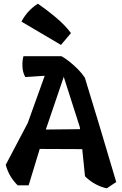

<svg xmlns="http://www.w3.org/2000/svg" viewBox="-20 -1003 662 1039"><path d="M364 -824 310 -760 96 -886Q113 -918 135.5 -942Q158 -966 185 -983Q232 -951 282 -909Q332 -867 364 -824ZM516 -330 609 -18 558 16Q530 11 498 -6Q466 -23 440 -49L425 -196L195 -197L135 0H76Q55 -20 38 -47.5Q21 -75 11 -111L130 -337L222 -593L117 -586Q103 -610 101.5 -642Q100 -674 107 -699H312Q331 -689 354.5 -670.5Q378 -652 400.5 -629.5Q423 -607 439 -583ZM228 -302 413 -304 412 -315 325 -587Z"/></svg>

Font: Langar
Style: Regular
Weight: 400
Designer: Alessia Mazzarella
Foundry: Typeland
Version: Version 1.001; ttfautohint (v1.8.3)